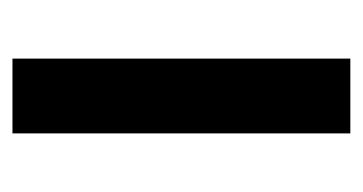

<svg xmlns="http://www.w3.org/2000/svg" viewBox="-157 -425 582 308"><g transform="rotate(-90 134.0 -271.0)"><path d="M194 0H74V-542H194Z"/></g></svg>

Font: Noto Sans Malayalam SemiCondensed SemiBold
Style: Regular
Weight: 600
Width: 4
Designer: Jelle Bosma - Monotype Design Team
Foundry: Monotype Imaging Inc.
Version: Version 2.104; ttfautohint (v1.8.4.7-5d5b)